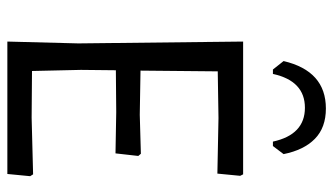

<svg xmlns="http://www.w3.org/2000/svg" viewBox="-212 -694 906 522"><g transform="rotate(90 241.0 -433.0)"><path d="M459 -62 453 0H93L98 -193L93 -641H454L458 -633L452 -571L301 -574L174 -572L172 -362L292 -360L398 -363L404 -356L397 -294L285 -296L171 -295L170 -200L173 -67L300 -66L454 -70ZM146 -751Q173 -866 275 -866Q327 -866 357.5 -836Q388 -806 399 -751L377 -722H365Q346 -809 273 -809Q200 -809 181 -722H169Z"/></g></svg>

Font: Alegreya Sans
Style: Regular
Weight: 400
Designer: Juan Pablo del Peral
Foundry: Huerta Tipografica
Version: Version 2.008; ttfautohint (v1.6)